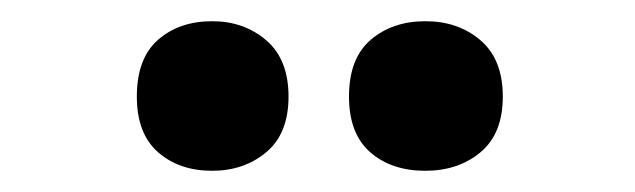

<svg xmlns="http://www.w3.org/2000/svg" viewBox="-20 -778 599 181"><path d="M109 -687Q109 -723 129 -740.5Q149 -758 180 -758Q210 -758 231 -740Q252 -722 252 -687Q252 -652 231 -634.5Q210 -617 180 -617Q149 -617 129 -634.5Q109 -652 109 -687ZM309 -687Q309 -723 329.5 -740.5Q350 -758 381 -758Q412 -758 433 -740Q454 -722 454 -687Q454 -652 433 -634.5Q412 -617 381 -617Q349 -617 329 -634.5Q309 -652 309 -687Z"/></svg>

Font: Noto Sans Sinhala SemiCondensed ExtraBold
Style: Regular
Weight: 800
Width: 4
Designer: Jelle Bosma - Monotype Design Team
Foundry: Monotype Imaging Inc.
Version: Version 2.006; ttfautohint (v1.8.4.7-5d5b)